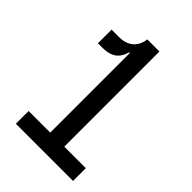

<svg xmlns="http://www.w3.org/2000/svg" viewBox="-220 -849 946 946"><g transform="rotate(45 253.0 -376.0)"><path d="M259.5 -752H319V-89H469V0H70.5V-89H221V-697ZM76 -661.5H128.5Q159 -661.5 181.5 -672.2Q204 -683 217.5 -703.2Q231 -723.5 234.5 -752H270L244 -644.5H217Q204 -601.5 177.8 -584Q151.5 -566.5 109 -566.5H76Z"/></g></svg>

Font: Hepta Slab ExtraLight Medium
Style: Regular
Weight: 500
Version: Version 1.100